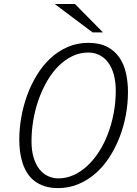

<svg xmlns="http://www.w3.org/2000/svg" viewBox="-20 -937 691 967"><path d="M425.3 -721.2Q481.9 -721.2 520.3 -700.9Q558.6 -680.7 581.8 -646.5Q605 -612.3 614.7 -567.6Q624.5 -522.9 624.5 -474.1Q624.5 -416 613.8 -357.7Q603 -299.3 582 -245.4Q561 -191.4 530.8 -144.8Q500.5 -98.1 461.2 -63.7Q421.9 -29.3 374.5 -9.5Q327.1 10.3 272.5 10.3Q233.4 10.3 203.9 0.5Q174.3 -9.3 152.6 -26.4Q130.9 -43.5 116.5 -66.7Q102.1 -89.8 93.3 -117.2Q84.5 -144.5 80.8 -174.1Q77.1 -203.6 77.1 -233.9Q77.1 -288.6 87.2 -345.9Q97.2 -403.3 116.9 -457.5Q136.7 -511.7 166.3 -559.8Q195.8 -607.9 234.4 -643.8Q272.9 -679.7 320.8 -700.4Q368.7 -721.2 425.3 -721.2ZM424.8 -672.4Q381.8 -672.4 344 -654.1Q306.2 -635.7 274.4 -604Q242.7 -572.3 217.5 -529.1Q192.4 -485.8 174.8 -436.3Q157.2 -386.7 147.9 -332.8Q138.7 -278.8 138.7 -225.6Q138.7 -178.2 149.4 -143.1Q160.2 -107.9 178.7 -84.7Q197.3 -61.5 221.9 -50Q246.6 -38.6 273.9 -38.6Q314 -38.6 351.1 -55.4Q388.2 -72.3 420.4 -102.3Q452.6 -132.3 479 -173.6Q505.4 -214.8 523.9 -263.9Q542.5 -313 552.7 -367.9Q563 -422.9 563 -480Q563 -525.9 553 -561.8Q543 -597.7 524.9 -622.1Q506.8 -646.5 481.2 -659.4Q455.6 -672.4 424.8 -672.4ZM498.5 -773.9H446.3L255.4 -917H357.4Z"/></svg>

Font: Ufes Sans Light
Style: Italic
Weight: 200
Designer: Ricardo Esteves & Thais Bronze
Foundry: ProDesignUfes - Ricardo Esteves, Thais Bronze
Version: Version 2.0